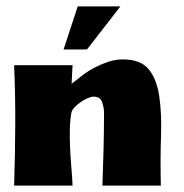

<svg xmlns="http://www.w3.org/2000/svg" viewBox="-20 -578 573 598"><path d="M299 0Q301 -57 302.5 -113.5Q304 -170 304 -227Q304 -243 298 -260Q292 -277 272 -277Q264 -277 252.5 -272Q241 -267 230.5 -259.5Q220 -252 211.5 -243Q203 -234 202 -225Q198 -202 197.5 -173Q197 -144 198.5 -113.5Q200 -83 202.5 -53.5Q205 -24 206 0H24Q27 -94 27.5 -187.5Q28 -281 24 -375H206L203 -317Q219 -330 237.5 -344Q256 -358 276.5 -368.5Q297 -379 318.5 -386Q340 -393 362 -393Q418 -393 443 -362.5Q468 -332 476 -278.5Q484 -225 481.5 -153.5Q479 -82 481 0ZM251 -424H178L222 -558H355Z"/></svg>

Font: CAT Rhythmus
Style: Regular
Weight: 400
Designer: Peter Wiegel nach alter Vorlage
Foundry: Peter Wiegel
Version: 1.000